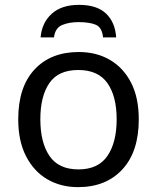

<svg xmlns="http://www.w3.org/2000/svg" viewBox="-20 -760 645 790"><path d="M551 -269Q551 -136 483.5 -63Q416 10 301 10Q230 10 174.5 -22.5Q119 -55 87 -117.5Q55 -180 55 -269Q55 -402 122 -474Q189 -546 304 -546Q377 -546 432.5 -513.5Q488 -481 519.5 -419.5Q551 -358 551 -269ZM146 -269Q146 -174 183.5 -118.5Q221 -63 303 -63Q384 -63 422 -118.5Q460 -174 460 -269Q460 -364 422 -418Q384 -472 302 -472Q220 -472 183 -418Q146 -364 146 -269ZM305 -740Q379 -740 416.5 -704Q454 -668 458 -606H404Q400 -647 374.5 -658Q349 -669 303 -669Q264 -669 235.5 -657Q207 -645 202 -606H147Q152 -666 192.5 -703Q233 -740 305 -740Z"/></svg>

Font: Noto IKEA Simplified Chinese
Style: Regular
Weight: 400
Designer: Monotype Design Team
Foundry: Monotype Imaging Inc.
Version: Version 1.100